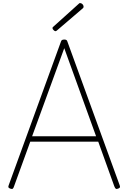

<svg xmlns="http://www.w3.org/2000/svg" viewBox="-20 -1209 831 1243"><path d="M46 12Q36 8 34.5 3.5Q33 -1 36 -9L374 -938Q376 -946 381 -949.5Q386 -953 396 -953Q406 -953 410.5 -949.5Q415 -946 417 -938L755 -9Q758 -1 756.5 3.5Q755 8 745 12Q735 16 730 13Q725 10 720 -3L616 -292H176L71 -3Q67 10 62 13Q57 16 46 12ZM188 -327H602L396 -897ZM339 -1007Q334 -1007 327 -1014Q320 -1021 320 -1026Q320 -1028 320.5 -1030.5Q321 -1033 324 -1035L486 -1181Q490 -1184 492 -1186.5Q494 -1189 498 -1189Q504 -1189 509.5 -1185.5Q515 -1182 518 -1176.5Q521 -1171 521 -1166Q521 -1163 520.5 -1161Q520 -1159 517 -1156L350 -1013Q346 -1010 344 -1008.5Q342 -1007 339 -1007Z"/></svg>

Font: Playwrite US Modern Thin
Style: Regular
Weight: 250
Designer: Veronika Burian, José Scaglione
Foundry: TypeTogether
Version: Version 1.003